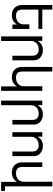

<svg xmlns="http://www.w3.org/2000/svg" viewBox="1242 -2010 972 3497"><g transform="rotate(90 1728.5 -261.0)"><path d="M422.9 -309.1H506.8V0H425.8V-77.1H418.9Q409.7 -57.1 391.4 -38.8Q373 -20.5 337.2 -5.4Q301.3 9.8 256.8 9.8Q204.1 9.8 162.8 -10.5Q121.6 -30.8 96.2 -74Q70.8 -117.2 70.8 -178.2V-727.1H154.8V-544.9H506.8V-474.1H154.8V-173.8Q154.8 -65.9 270 -65.9Q306.2 -65.9 335.9 -77.4Q365.7 -88.9 384.3 -107.9Q402.8 -127 412.8 -150.9Q422.9 -174.8 422.9 -200.2Z M726.6 -345.2V205.1H642.6V-544.9H723.6V-467.8H730.5Q745.6 -501 787.1 -528.1Q828.6 -555.2 892.6 -555.2Q972.7 -555.2 1025.6 -509.8Q1078.6 -464.4 1078.6 -387.2V0H994.6V-360.8Q994.6 -479 879.9 -479Q808.6 -479 767.6 -439.2Q726.6 -399.4 726.6 -345.2Z M1550.3 -544.9H1634.3V205.1H1553.2V-77.1H1546.4Q1537.1 -57.1 1518.8 -38.8Q1500.5 -20.5 1464.6 -5.4Q1428.7 9.8 1384.3 9.8Q1331.5 9.8 1290.3 -10.5Q1249 -30.8 1223.6 -74Q1198.2 -117.2 1198.2 -178.2V-727.1H1282.2V-173.8Q1282.2 -65.9 1397.5 -65.9Q1433.6 -65.9 1463.4 -77.4Q1493.2 -88.9 1511.7 -107.9Q1530.3 -127 1540.3 -150.9Q1550.3 -174.8 1550.3 -200.2Z M1896 -345.2V205.1H1812V-544.9H1893.1V-467.8H1899.9Q1915 -501 1956.5 -528.1Q1998 -555.2 2062 -555.2Q2142.1 -555.2 2195.1 -509.8Q2248 -464.4 2248 -387.2V0H2164.1V-360.8Q2164.1 -479 2049.3 -479Q1978 -479 1937 -439.2Q1896 -399.4 1896 -345.2Z M2471.2 -345.2V0H2387.2V-544.9H2468.3V-467.8H2475.1Q2490.2 -501 2531.7 -528.1Q2573.2 -555.2 2637.2 -555.2Q2717.3 -555.2 2770.3 -509.8Q2823.2 -464.4 2823.2 -387.2V0H2739.3V-360.8Q2739.3 -479 2624 -479Q2587.9 -479 2558.1 -467.5Q2528.3 -456.1 2509.8 -437Q2491.2 -418 2481.2 -394.3Q2471.2 -370.6 2471.2 -345.2Z M3292 205.1V-77.1H3285.2Q3275.9 -57.1 3257.6 -38.8Q3239.3 -20.5 3203.4 -5.4Q3167.5 9.8 3123 9.8Q3070.3 9.8 3029.1 -10.5Q2987.8 -30.8 2962.4 -74Q2937 -117.2 2937 -178.2V-544.9H3021V-173.8Q3021 -65.9 3136.2 -65.9Q3172.4 -65.9 3202.1 -77.4Q3231.9 -88.9 3250.5 -107.9Q3269 -127 3279.1 -150.9Q3289.1 -174.8 3289.1 -200.2V-727.1H3373V133.8H3457V205.1Z"/></g></svg>

Font: Telcell.Market
Style: Regular
Weight: 400
Designer: Rasmus Andersson, Sedrak Mkrtchyan
Version: Version 3.019;git-0a5106e0b